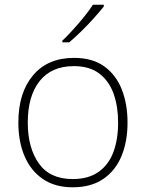

<svg xmlns="http://www.w3.org/2000/svg" viewBox="-20 -879 621 816"><path d="M522 -358Q522 -278 496.5 -216Q471 -154 419 -118.5Q367 -83 289 -83Q214 -83 162.5 -118Q111 -153 84.5 -215Q58 -277 58 -358Q58 -485 120.5 -559Q183 -633 294 -633Q373 -633 423 -597Q473 -561 497.5 -499Q522 -437 522 -358ZM98 -358Q98 -251 145 -184.5Q192 -118 289 -118Q356 -118 399 -148.5Q442 -179 462 -233Q482 -287 482 -358Q482 -426 463 -480Q444 -534 402.5 -566Q361 -598 294 -598Q199 -598 148.5 -534.5Q98 -471 98 -358ZM421 -851Q404 -830 379.5 -802.5Q355 -775 327 -747.5Q299 -720 274 -699H245V-706Q266 -726 291 -753.5Q316 -781 338.5 -809Q361 -837 375 -859H421Z"/></svg>

Font: Noto Sans Kannada UI ExtraLight
Style: Regular
Weight: 200
Designer: Jelle Bosma - Monotype Design Team
Foundry: Monotype Imaging Inc.
Version: Version 2.005; ttfautohint (v1.8.4.7-5d5b)